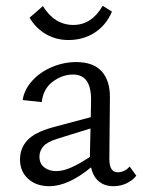

<svg xmlns="http://www.w3.org/2000/svg" viewBox="-20 -636 494 662"><path d="M294 -59Q215 6 150 6Q105 6 77 -19.5Q49 -45 49 -86Q49 -125 74.5 -152.5Q100 -180 162 -197L293 -232L294 -290Q295 -379 232 -379Q195 -379 162 -354.5Q129 -330 124 -284L58 -291Q64 -328 91.5 -358Q119 -388 159.5 -405Q200 -422 243 -422Q302 -422 331 -389.5Q360 -357 359 -298L357 -88Q357 -42 386 -42Q397 -42 408 -47Q419 -52 427 -62L450 -30Q436 -13 415.5 -3.5Q395 6 371 6Q341 6 321 -10.5Q301 -27 294 -59ZM128 -615Q168 -550 233 -550Q296 -550 334 -616L366 -596Q346 -549 306.5 -523.5Q267 -498 216 -498Q173 -498 138 -518.5Q103 -539 82 -575ZM174 -46Q197 -46 225.5 -58.5Q254 -71 290 -95V-101L292 -193L179 -158Q143 -147 129.5 -131.5Q116 -116 116 -96Q116 -72 132.5 -59Q149 -46 174 -46Z"/></svg>

Font: QiushuiShotai Bright
Style: Regular
Weight: 400
Designer: Christian Thalmann (Catharsis Fonts)
Version: Version 1.250;